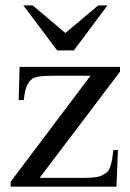

<svg xmlns="http://www.w3.org/2000/svg" viewBox="-20 -697 484 717"><path d="M428.2 -429.2 127.9 -32.7H292Q342.3 -32.7 359.9 -41.5Q370.6 -46.9 378.7 -53Q386.7 -59.1 392.8 -77.4Q398.9 -95.7 403.3 -136.7H420.4L415 0H20V-18.6L317.9 -414.1H169.9Q147 -414.1 131.6 -411.9Q116.2 -409.7 107.4 -406.7Q93.3 -400.4 83 -381.8Q72.8 -363.3 68.8 -323.2H49.8L53.2 -447.3H428.2ZM381.3 -676.8 255.9 -508.8H193.4L67.4 -676.8H102.1L224.1 -573.7L346.7 -676.8Z"/></svg>

Font: BabelStone Roman
Style: Regular
Weight: 400
Designer: Walt Agee, Victor Gaultney, Peter Martin, Debbi Hosken, Becca Hirsbrunner (SIL); Andrew West (BabelStone)
Foundry: BabelStone
Version: Version 16.000